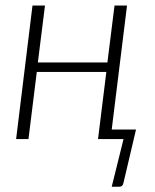

<svg xmlns="http://www.w3.org/2000/svg" viewBox="-20 -518 576 715"><path d="M453 -497.5 396 -35.5H486.5L440 162Q437.5 177.5 423.5 177.5H396L440 0H345L376 -250H117L86 0H40L101 -497.5H147.5L121 -285.5H380L406.5 -497.5Z"/></svg>

Font: Lato Light
Style: Italic
Weight: 300
Italic angle: -7°
Designer: Lukasz Dziedzic
Foundry: tyPoland Lukasz Dziedzic
Version: Version 2.007; 2014-02-27